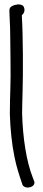

<svg xmlns="http://www.w3.org/2000/svg" viewBox="-20 -666 197 877"><path d="M23 -620C23 -615 23 -604 24 -586C28 -518 26 -487 28 -389C30 -278 25 -239 25 -145C27 -76 34 -9 46 50C55 96 68 134 79 167L83 179C98 203 149 187 135 159L130 146C100 70 84 -39 81 -146C81 -176 82 -209 83 -242C86 -329 85 -510 80 -589V-597C94 -608 95 -626 86 -639C81 -643 73 -646 63 -646H62C42 -643 23 -637 23 -620Z"/></svg>

Font: Stray Cat
Style: Bd
Weight: 700
Version: Version 1.0